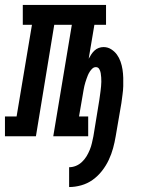

<svg xmlns="http://www.w3.org/2000/svg" viewBox="-67 -550 587 775"><path d="M212 205V125Q226 125 239.5 119.5Q253 114 264 103.5Q275 93 282.5 80.5Q290 68 295.5 54.5Q301 41 304 27.5Q307 14 310 0L334 -147Q335 -156 336.5 -165Q338 -174 339 -183.5Q340 -193 341 -202Q342 -211 342 -220Q342 -229 341.5 -237.5Q341 -246 339.5 -255Q338 -264 333.5 -271.5Q329 -279 320 -279Q312 -279 306 -273.5Q300 -268 295.5 -261Q291 -254 288 -247Q285 -240 282.5 -232.5Q280 -225 277.5 -217.5Q275 -210 273.5 -202.5Q272 -195 270.5 -187.5Q269 -180 268 -173L252 -80H289V0H148L223 -450H152L78 0H-47V-80H0L62 -450H25V-530H361V-450H314L291 -313Q296 -322 301.5 -330.5Q307 -339 314.5 -346Q322 -353 331.5 -356.5Q341 -360 351 -360Q368 -360 382 -351Q396 -342 405 -329.5Q414 -317 419.5 -301.5Q425 -286 427.5 -269.5Q430 -253 430.5 -236Q431 -219 430.5 -202Q430 -185 427.5 -168Q425 -151 423 -134L400 0Q396 24 389.5 48Q383 72 372 95.5Q361 119 344.5 140Q328 161 307 176Q286 191 261 198Q236 205 212 205Z"/></svg>

Font: Iosevka Curly Slab MdObl
Style: Regular
Weight: 500
Italic angle: -9°
Monospace: yes
Designer: Belleve Invis
Foundry: Belleve Invis
Version: Version 11.0.0; ttfautohint (v1.8.3)